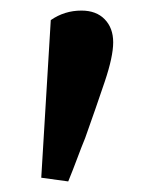

<svg xmlns="http://www.w3.org/2000/svg" viewBox="-20 -753 292 363"><path d="M58 -417 76 -715Q102 -733 134 -733Q162 -733 178 -716.5Q194 -700 194 -673Q194 -646 178 -598.5Q162 -551 141 -492Q134 -475 126 -453.5Q118 -432 109 -410Z"/></svg>

Font: Source Serif 4 Semibold
Style: Regular
Weight: 600
Designer: Frank Grießhammer
Foundry: Adobe
Version: Version 4.005;hotconv 1.1.0;makeotfexe 2.6.0